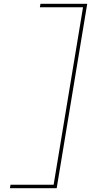

<svg xmlns="http://www.w3.org/2000/svg" viewBox="-20 -843 540 1006"><path d="M32 143 35 125H261L415 -805H189L192 -823H437L277 143Z"/></svg>

Font: Iosevka Curly Slab Thin
Style: Italic
Weight: 100
Italic angle: -9°
Monospace: yes
Designer: Belleve Invis
Foundry: Belleve Invis
Version: Version 22.1.2; ttfautohint (v1.8.4)